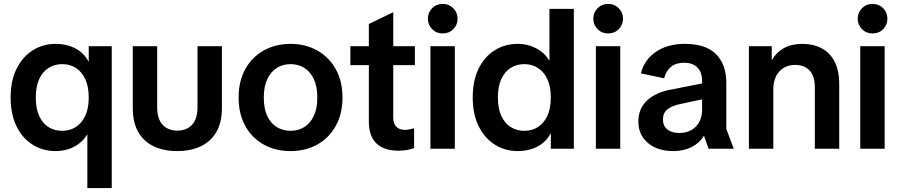

<svg xmlns="http://www.w3.org/2000/svg" viewBox="-20 -756 4574 976"><path d="M424 200V-72H423Q406 -44 380.5 -25Q355 -6 325 3Q295 12 263 12Q197 12 145 -21Q93 -54 63.5 -115Q34 -176 34 -261Q34 -345 64 -406Q94 -467 146 -500Q198 -533 263 -533Q298 -533 330 -523.5Q362 -514 388 -494Q414 -474 430 -443H431V-521H548V200ZM296 -91Q335 -91 365.5 -110.5Q396 -130 413.5 -167.5Q431 -205 431 -260Q431 -316 413.5 -353.5Q396 -391 366 -410.5Q336 -430 296 -430Q257 -430 226.5 -410.5Q196 -391 179 -353.5Q162 -316 162 -260Q162 -205 179 -167Q196 -129 226.5 -110Q257 -91 296 -91Z M881 12Q813 12 762 -12Q711 -36 683 -84.5Q655 -133 655 -206V-521H779V-211Q779 -151 807 -121.5Q835 -92 881 -92Q928 -92 956 -121.5Q984 -151 984 -211V-521H1108V-206Q1108 -133 1079.5 -84.5Q1051 -36 1000 -12Q949 12 881 12Z M1457 12Q1381 12 1321 -21Q1261 -54 1227 -115.5Q1193 -177 1193 -260Q1193 -344 1227 -405Q1261 -466 1321 -499.5Q1381 -533 1457 -533Q1533 -533 1592.5 -499.5Q1652 -466 1686.5 -405Q1721 -344 1721 -260Q1721 -177 1686.5 -115.5Q1652 -54 1592.5 -21Q1533 12 1457 12ZM1457 -91Q1496 -91 1526.5 -110Q1557 -129 1575 -166.5Q1593 -204 1593 -260Q1593 -317 1575 -354.5Q1557 -392 1526.5 -411Q1496 -430 1457 -430Q1418 -430 1387.5 -411Q1357 -392 1339 -354.5Q1321 -317 1321 -260Q1321 -204 1338.5 -166.5Q1356 -129 1387 -110Q1418 -91 1457 -91Z M2006 10Q1932 10 1893.5 -27Q1855 -64 1855 -137V-634L1979 -694V-160Q1979 -127 1994.5 -111.5Q2010 -96 2038 -96Q2049 -96 2060 -98Q2071 -100 2085 -104V-3Q2065 4 2046 7Q2027 10 2006 10ZM1761 -425V-521H2089V-425Z M2168 0V-521H2292V0ZM2231 -586Q2198 -586 2176.5 -608Q2155 -630 2155 -661Q2155 -692 2176.5 -714Q2198 -736 2231 -736Q2263 -736 2284.5 -714Q2306 -692 2306 -661Q2306 -630 2284.5 -608Q2263 -586 2231 -586Z M2612 12Q2547 12 2495 -21Q2443 -54 2413 -115Q2383 -176 2383 -260Q2383 -345 2412.5 -406Q2442 -467 2494 -500Q2546 -533 2612 -533Q2644 -533 2674 -523.5Q2704 -514 2729.5 -495.5Q2755 -477 2772 -448H2773V-711H2897V0H2780V-78H2779Q2763 -47 2737 -27Q2711 -7 2679 2.5Q2647 12 2612 12ZM2645 -91Q2685 -91 2715 -110.5Q2745 -130 2762.5 -167.5Q2780 -205 2780 -261Q2780 -316 2762.5 -353.5Q2745 -391 2714.5 -410.5Q2684 -430 2645 -430Q2606 -430 2575.5 -410.5Q2545 -391 2528 -353.5Q2511 -316 2511 -261Q2511 -205 2528 -167.5Q2545 -130 2575.5 -110.5Q2606 -91 2645 -91Z M3009 0V-521H3133V0ZM3072 -586Q3039 -586 3017.5 -608Q2996 -630 2996 -661Q2996 -692 3017.5 -714Q3039 -736 3072 -736Q3104 -736 3125.5 -714Q3147 -692 3147 -661Q3147 -630 3125.5 -608Q3104 -586 3072 -586Z M3402 12Q3323 12 3274 -29Q3225 -70 3225 -138Q3225 -204 3269.5 -245.5Q3314 -287 3393 -301L3596 -341V-261L3437 -227Q3395 -218 3372.5 -200Q3350 -182 3350 -148Q3350 -116 3372.5 -98Q3395 -80 3433 -80Q3468 -80 3494 -94.5Q3520 -109 3534.5 -136Q3549 -163 3549 -197V-344Q3549 -388 3525.5 -412.5Q3502 -437 3457 -437Q3416 -437 3391 -416.5Q3366 -396 3356 -358L3238 -383Q3255 -452 3314 -492.5Q3373 -533 3461 -533Q3568 -533 3620 -480.5Q3672 -428 3672 -336V-101L3710 0H3582L3559 -65H3558Q3535 -28 3495 -8Q3455 12 3402 12Z M4122 0V-312Q4122 -370 4095 -398Q4068 -426 4023 -426Q3972 -426 3941.5 -392.5Q3911 -359 3911 -301V0H3787V-521H3903V-451H3904Q3926 -490 3965 -511.5Q4004 -533 4058 -533Q4114 -533 4156 -511Q4198 -489 4222 -444Q4246 -399 4246 -328V0Z M4353 0V-521H4477V0ZM4416 -586Q4383 -586 4361.5 -608Q4340 -630 4340 -661Q4340 -692 4361.5 -714Q4383 -736 4416 -736Q4448 -736 4469.5 -714Q4491 -692 4491 -661Q4491 -630 4469.5 -608Q4448 -586 4416 -586Z"/></svg>

Font: TikTok Sans 24pt SemiBold
Style: Regular
Weight: 600
Version: Version 4.000